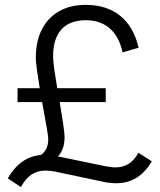

<svg xmlns="http://www.w3.org/2000/svg" viewBox="-20 -731 656 788"><path d="M457 21Q444 21 429.5 19.5Q415 18 399 14L205 -27Q195 -29 185 -30Q175 -31 166 -31Q101 -31 66 37L12 1Q38 -44 71.5 -67.5Q105 -91 148 -95Q178 -116 178 -160Q178 -164 177 -173.5Q176 -183 170.5 -214Q165 -245 153 -312H52V-369H143Q137 -408 133.5 -431Q130 -454 128.5 -468.5Q127 -483 127 -494Q127 -561 151.5 -609.5Q176 -658 222 -684.5Q268 -711 332 -711Q418 -711 473.5 -666Q529 -621 549 -535L483 -516Q469 -581 430.5 -614.5Q392 -648 332 -648Q266 -648 232 -610Q198 -572 198 -501Q198 -492 199 -479Q200 -466 203.5 -441Q207 -416 215 -369H414V-312H225Q235 -253 239 -224.5Q243 -196 244 -185.5Q245 -175 245 -169Q245 -118 218 -89L412 -49Q423 -47 433.5 -45.5Q444 -44 454 -44Q516 -44 548 -104L603 -69Q551 21 457 21Z"/></svg>

Font: Red Hat Text VF
Style: Regular
Weight: 300
Designer: Pentagram, MCKL
Foundry: Pentagram, MCKL
Version: Version 1.023